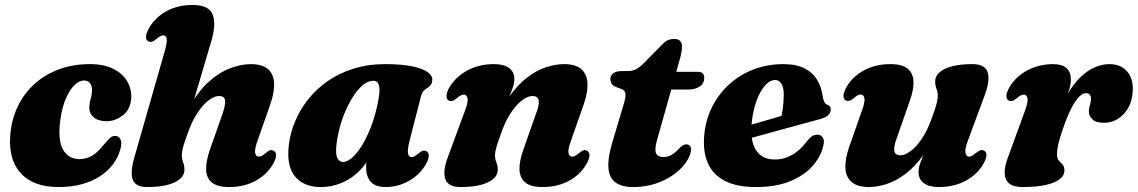

<svg xmlns="http://www.w3.org/2000/svg" viewBox="-20 -740 4587 774"><path d="M318.5 -415.5Q299.5 -415.5 280.5 -397.2Q261.5 -379 246.2 -344.5Q231 -310 223.5 -259.5Q212 -176.5 233.8 -137.5Q255.5 -98.5 302 -98.5Q320.5 -99 337 -105.5Q353.5 -112 368.5 -124.8Q383.5 -137.5 397 -155Q413 -173.5 422.5 -183Q432 -192.5 445.5 -192Q459 -191.5 465.8 -177.8Q472.5 -164 465 -137.5Q456 -105.5 435.5 -78Q415 -50.5 383.5 -29.8Q352 -9 310 2.5Q268 14 215 14Q111 14 60 -46.2Q9 -106.5 23.5 -216.5Q31 -272 56.2 -320.2Q81.5 -368.5 122.8 -404.8Q164 -441 219.5 -461.2Q275 -481.5 342 -481.5Q400.5 -481.5 438.2 -461.8Q476 -442 493.5 -411Q511 -380 509 -344.5Q506.5 -300 476 -275.8Q445.5 -251.5 410 -251.5Q375.5 -251.5 357.5 -267.2Q339.5 -283 340 -307Q340.5 -326 345.5 -341.2Q350.5 -356.5 351 -376Q351.5 -393 343 -404.2Q334.5 -415.5 318.5 -415.5Z M748.5 -292 831.5 -573Q852 -640.5 837.8 -680.2Q823.5 -720 755.5 -720Q714.5 -720 679.8 -707.8Q645 -695.5 619.2 -673.2Q593.5 -651 578 -621.5Q568 -602.5 568.5 -590.2Q569 -578 578 -573.5Q585 -570 592 -571.8Q599 -573.5 610.5 -582.5Q620 -591 626.2 -594.2Q632.5 -597.5 638.5 -597.5Q649.5 -597.5 652 -584Q654.5 -570.5 644.5 -535L521 -103.5Q510.5 -66.5 510.8 -40Q511 -13.5 526 0.2Q541 14 573.5 14Q644.5 14 684 -5Q723.5 -24 723.5 -55.5Q723.5 -72.5 718.2 -85.5Q713 -98.5 713 -114Q713 -125 716.2 -139.2Q719.5 -153.5 726 -172.8Q732.5 -192 741.5 -216Q753.5 -248 768.8 -273.2Q784 -298.5 800.2 -316.2Q816.5 -334 833 -343.5Q849.5 -353 863.5 -353Q884.5 -353 887.2 -336Q890 -319 877.5 -282.5L825 -133Q810 -89 811 -55.8Q812 -22.5 834.2 -4.2Q856.5 14 903.5 14Q966.5 14 1013.5 -13Q1060.5 -40 1083.5 -84Q1093.5 -103 1093 -115.2Q1092.5 -127.5 1083.5 -132Q1076.5 -136 1069.2 -134.2Q1062 -132.5 1051 -123Q1041.5 -115 1035.2 -111.8Q1029 -108.5 1023 -108.5Q1012.5 -108.5 1008.8 -122Q1005 -135.5 1017.5 -170.5L1070 -320.5Q1086.5 -368 1085 -404.2Q1083.5 -440.5 1060.8 -461Q1038 -481.5 990.5 -481.5Q951 -481.5 905.8 -464Q860.5 -446.5 817 -406.2Q773.5 -366 737.5 -296Z M1630.5 -170.5Q1621.5 -134 1625 -120.2Q1628.5 -106.5 1638.5 -106.5Q1645 -106.5 1651 -109.8Q1657 -113 1666.5 -121Q1678 -130.5 1685 -132.2Q1692 -134 1699 -130.5Q1708 -126 1708.5 -113.8Q1709 -101.5 1699 -82Q1676.5 -39 1631.2 -12.5Q1586 14 1535.5 14Q1493 14 1474.5 -7.2Q1456 -28.5 1456 -65Q1456 -77.5 1457 -91Q1458 -104.5 1460.5 -119.5Q1463 -134.5 1466.5 -151Q1470 -167.5 1475 -185L1488 -150Q1472.5 -100 1440 -63Q1407.5 -26 1364.2 -6Q1321 14 1272.5 14Q1205.5 14 1169.8 -28.2Q1134 -70.5 1144.5 -156Q1150 -204 1169.8 -251Q1189.5 -298 1222.5 -339.8Q1255.5 -381.5 1301.2 -413.2Q1347 -445 1405.2 -463.2Q1463.5 -481.5 1532.5 -481.5Q1599 -481.5 1642 -472.5Q1685 -463.5 1705 -448.5Q1725 -433.5 1722.5 -415Q1720.5 -398.5 1711 -391.5Q1701.5 -384.5 1691.8 -377.5Q1682 -370.5 1677.5 -353.5ZM1336.5 -158.5Q1332 -118 1340.2 -102.5Q1348.5 -87 1362.5 -87Q1377.5 -87 1394 -99.8Q1410.5 -112.5 1427.2 -135.8Q1444 -159 1459.2 -190.8Q1474.5 -222.5 1486.8 -261.5Q1499 -300.5 1506.5 -343.5Q1513 -380.5 1507.2 -397.5Q1501.5 -414.5 1485 -414.5Q1465 -414.5 1445.2 -399Q1425.5 -383.5 1407.8 -357.2Q1390 -331 1375 -297.8Q1360 -264.5 1350.2 -228.5Q1340.5 -192.5 1336.5 -158.5Z M1789 -334.5Q1780.5 -339.5 1780 -351.8Q1779.5 -364 1789 -383Q1813 -427 1860.8 -454.2Q1908.5 -481.5 1972 -481.5Q2011.5 -481.5 2032.5 -465.8Q2053.5 -450 2053.5 -420.5Q2053.5 -402.5 2045.2 -380.8Q2037 -359 2025.8 -334.5Q2014.5 -310 2004 -284Q1993.5 -258 1989 -232L1975 -239Q2002 -308 2036 -354.8Q2070 -401.5 2107.5 -429.5Q2145 -457.5 2182.8 -469.5Q2220.5 -481.5 2254 -481.5Q2301 -481.5 2323.8 -461Q2346.5 -440.5 2348.2 -404.2Q2350 -368 2333.5 -320.5L2281 -170.5Q2268.5 -135.5 2272 -122Q2275.5 -108.5 2286 -108.5Q2292.5 -108.5 2298.8 -111.8Q2305 -115 2314.5 -123Q2325.5 -132.5 2332.8 -134.2Q2340 -136 2347 -132Q2355.5 -127.5 2356.2 -115.2Q2357 -103 2347 -84Q2324 -40 2277 -13Q2230 14 2167 14Q2120 14 2097.8 -4.2Q2075.5 -22.5 2074.2 -55.8Q2073 -89 2088.5 -133L2141 -282.5Q2155 -318.5 2151.5 -335.8Q2148 -353 2127 -353Q2112.5 -353 2096.2 -343.5Q2080 -334 2063.5 -316.2Q2047 -298.5 2032 -273.2Q2017 -248 2005 -216Q1995.5 -190.5 1989 -171.5Q1982.5 -152.5 1979 -138.8Q1975.5 -125 1975.5 -114.5Q1975.5 -98.5 1981 -85.5Q1986.5 -72.5 1986.5 -55.5Q1986.5 -24 1947 -5Q1907.5 14 1836.5 14Q1786.5 14 1775.2 -18.2Q1764 -50.5 1785.5 -107L1855.5 -296.5Q1868.5 -331.5 1864.5 -345Q1860.5 -358.5 1850 -358.5Q1844 -358.5 1837.8 -355.5Q1831.5 -352.5 1821.5 -344Q1810.5 -335 1803.2 -333.2Q1796 -331.5 1789 -334.5Z M2486 -381 2462.5 -389.5Q2451 -394.5 2445.8 -402.8Q2440.5 -411 2440.5 -421.5Q2440.5 -436.5 2452.8 -445Q2465 -453.5 2486 -453.5H2511.5Q2530 -453.5 2545.2 -461.8Q2560.5 -470 2575.5 -485.5L2651 -562Q2662.5 -574 2673.5 -578.5Q2684.5 -583 2698 -583Q2714 -583 2721.8 -574.8Q2729.5 -566.5 2729.5 -553.5Q2729.5 -545.5 2727.2 -531.5Q2725 -517.5 2720 -499.5L2628.5 -175Q2618 -137 2624.8 -122Q2631.5 -107 2655.5 -107Q2671.5 -107 2686.2 -115Q2701 -123 2717.5 -141Q2726.5 -150.5 2733 -154.2Q2739.5 -158 2747 -158Q2756 -158 2761.5 -151.5Q2767 -145 2765.5 -133Q2762 -108.5 2743.5 -82.8Q2725 -57 2694 -35Q2663 -13 2622 0.5Q2581 14 2533 14Q2486 14 2461 -4.8Q2436 -23.5 2432.8 -62.2Q2429.5 -101 2447 -161L2494 -319Q2503.5 -350 2501.2 -363Q2499 -376 2486 -381ZM2651.5 -379 2674 -450.5H2793.5Q2819 -450.5 2819 -426.5Q2819 -404.5 2801.5 -391.8Q2784 -379 2754 -379Z M2911.5 -210Q2911.5 -210 2928.5 -214.8Q2945.5 -219.5 2972.8 -227.2Q3000 -235 3031.5 -244Q3063 -253 3093 -261.8Q3123 -270.5 3144.5 -277L3126 -256Q3132 -275 3135.5 -300.8Q3139 -326.5 3139.5 -358.5Q3139.5 -386 3130.5 -401.8Q3121.5 -417.5 3104.5 -417.5Q3089 -417.5 3074 -405Q3059 -392.5 3046 -369.5Q3033 -346.5 3023.5 -314.2Q3014 -282 3010 -241.5Q3004 -170.5 3028.2 -133.8Q3052.5 -97 3104 -97Q3130.5 -97 3153.2 -106Q3176 -115 3195.8 -131.2Q3215.5 -147.5 3231.5 -169Q3245.5 -186 3255 -191.8Q3264.5 -197.5 3276 -197Q3289 -197 3297 -185.2Q3305 -173.5 3298 -148.5Q3287.5 -106 3254 -69Q3220.5 -32 3164.2 -9Q3108 14 3027 14Q2949 14 2900.8 -11.5Q2852.5 -37 2832.8 -84.2Q2813 -131.5 2819 -195.5Q2824.5 -256 2850.2 -308Q2876 -360 2918.5 -399Q2961 -438 3017 -459.8Q3073 -481.5 3138 -481.5Q3190.5 -481.5 3224 -464Q3257.5 -446.5 3275 -416.5Q3292.5 -386.5 3297 -348.5Q3299 -337.5 3303 -329.2Q3307 -321 3313.5 -318.5Q3321 -316 3325 -311.2Q3329 -306.5 3329 -298.5Q3329 -287 3320 -277Q3311 -267 3286.5 -260Q3263.5 -254 3227.5 -244Q3191.5 -234 3149.8 -222.8Q3108 -211.5 3066.8 -200Q3025.5 -188.5 2991.5 -179.2Q2957.5 -170 2937 -164Q2916.5 -158 2916.5 -158Z M3947.5 -132.5Q3956 -128 3956.5 -115.8Q3957 -103.5 3947 -84.5Q3924 -40 3876 -13Q3828 14 3764.5 14Q3725 14 3704 -1.8Q3683 -17.5 3683 -47Q3683 -65 3691.2 -86.8Q3699.5 -108.5 3710.5 -133Q3721.5 -157.5 3732.2 -183.5Q3743 -209.5 3747.5 -235.5L3761.5 -228.5Q3735 -159.5 3700.8 -112.8Q3666.5 -66 3628.8 -38Q3591 -10 3553.5 2Q3516 14 3482.5 14Q3436 14 3412.8 -6.5Q3389.5 -27 3388 -63.2Q3386.5 -99.5 3403 -147L3455.5 -296.5Q3468 -331.5 3464.5 -345.2Q3461 -359 3450 -359Q3444 -359 3437.8 -356Q3431.5 -353 3422 -344.5Q3411 -335.5 3403.8 -333.8Q3396.5 -332 3389.5 -335Q3381 -339.5 3380.2 -352Q3379.5 -364.5 3389.5 -383.5Q3412.5 -427.5 3459.5 -454.5Q3506.5 -481.5 3569.5 -481.5Q3616.5 -481.5 3638.8 -463.2Q3661 -445 3662.5 -412Q3664 -379 3648 -334.5L3595.5 -184.5Q3582 -148.5 3585.2 -131.2Q3588.5 -114 3609.5 -114Q3624 -114 3640.2 -123.8Q3656.5 -133.5 3673 -151.2Q3689.5 -169 3704.5 -194.2Q3719.5 -219.5 3731.5 -251.5Q3741.5 -276.5 3747.8 -295.8Q3754 -315 3757.2 -329Q3760.5 -343 3760.5 -353Q3760.5 -369 3755.2 -382Q3750 -395 3750 -412Q3750 -443.5 3789.5 -462.5Q3829 -481.5 3900 -481.5Q3950.5 -481.5 3961.2 -449.2Q3972 -417 3951 -360L3881 -171Q3868.5 -136.5 3872.2 -122.5Q3876 -108.5 3886.5 -108.5Q3892.5 -108.5 3898.8 -112Q3905 -115.5 3914.5 -123.5Q3926 -132.5 3933.2 -134.5Q3940.5 -136.5 3947.5 -132.5Z M4046.5 -334.5Q4037.5 -339.5 4037 -351.8Q4036.5 -364 4046.5 -383Q4062 -412.5 4088.5 -434.5Q4115 -456.5 4150 -469Q4185 -481.5 4225.5 -481.5Q4261 -481.5 4279 -465.8Q4297 -450 4297 -420Q4297 -401 4289.8 -377.8Q4282.5 -354.5 4272.5 -329.2Q4262.5 -304 4254.2 -279.5Q4246 -255 4244.5 -233.5L4235 -236.5Q4253 -305 4278.8 -352Q4304.5 -399 4334 -427.5Q4363.5 -456 4393.8 -468.8Q4424 -481.5 4451.5 -481.5Q4498.5 -481.5 4523.5 -452.2Q4548.5 -423 4546.5 -376Q4545 -334.5 4528.2 -305.2Q4511.5 -276 4486 -260.5Q4460.5 -245 4431 -245Q4398 -245 4383.8 -259Q4369.5 -273 4369.5 -290.5Q4369.5 -304.5 4373.8 -317.2Q4378 -330 4378 -342.5Q4378 -353 4372.8 -358.8Q4367.5 -364.5 4358.5 -364.5Q4345.5 -364.5 4330.8 -350.5Q4316 -336.5 4299.2 -304.2Q4282.5 -272 4263 -215.5Q4251 -180 4246 -158Q4241 -136 4241 -118Q4241 -100.5 4248.5 -92.5Q4256 -84.5 4263.5 -76.8Q4271 -69 4271 -52Q4271 -33 4252.2 -18Q4233.5 -3 4196.2 5.5Q4159 14 4102 14Q4065 14 4047.8 -0.8Q4030.5 -15.5 4030 -42.8Q4029.5 -70 4044 -107.5L4113 -296.5Q4125.5 -331.5 4121.8 -345Q4118 -358.5 4107.5 -358.5Q4101.5 -358.5 4095 -355.5Q4088.5 -352.5 4079 -344Q4068 -335 4060.8 -333.2Q4053.5 -331.5 4046.5 -334.5Z"/></svg>

Font: Fraunces ExtraBold
Style: Italic
Weight: 800
Italic angle: -16°
Version: Version 1.000;[b76b70a41]